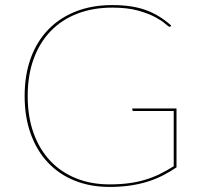

<svg xmlns="http://www.w3.org/2000/svg" viewBox="-20 -728 801 756"><path d="M411 -2Q454 -2 488.8 -6.8Q523.5 -11.5 553.5 -20.8Q583.5 -30 610.2 -43.2Q637 -56.5 664 -73.5V-291H507Q501 -291 501 -296V-301H675V-69Q649 -51.5 621.2 -37.2Q593.5 -23 561.8 -13Q530 -3 492.8 2.5Q455.5 8 411 8Q335.5 8 274 -16.8Q212.5 -41.5 168.8 -88Q125 -134.5 101 -200.8Q77 -267 77 -350Q77 -432.5 101 -498.8Q125 -565 170 -611.5Q215 -658 278.8 -683Q342.5 -708 422 -708Q461 -708 493.5 -703.2Q526 -698.5 553.8 -688.5Q581.5 -678.5 606 -663.5Q630.5 -648.5 654 -627.5L652.5 -625Q650.5 -622.5 648 -622.5Q644 -622.5 631 -634.2Q618 -646 591.8 -660.2Q565.5 -674.5 524 -686.2Q482.5 -698 422 -698Q346 -698 284.5 -674.2Q223 -650.5 179.5 -605.5Q136 -560.5 112.5 -496Q89 -431.5 89 -350Q89 -268.5 112.2 -204Q135.5 -139.5 178 -94.5Q220.5 -49.5 279.8 -25.8Q339 -2 411 -2Z"/></svg>

Font: Lato Hairline
Style: Regular
Weight: 250
Designer: Lukasz Dziedzic
Foundry: Lukasz Dziedzic
Version: Version 1.104; Western+Polish opensource